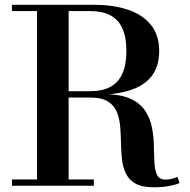

<svg xmlns="http://www.w3.org/2000/svg" viewBox="-20 -770 788 796"><path d="M210 -376.5V-392H356.5Q404.5 -392 437.5 -409.8Q470.5 -427.5 487.2 -464.5Q504 -501.5 504 -559Q504 -616.5 487.2 -652.8Q470.5 -689 437.5 -706.5Q404.5 -724 356.5 -724H29.5V-750H371.5Q451.5 -750 512 -729.2Q572.5 -708.5 606.2 -666.2Q640 -624 640 -559Q640 -494 608.2 -453.8Q576.5 -413.5 516.5 -395Q456.5 -376.5 371.5 -376.5ZM29.5 0V-26H369V0ZM133.5 -14.5V-734H264.5V-14.5ZM616.5 6.5Q568.5 6.5 541.2 -9.2Q514 -25 501.5 -51.5Q489 -78 485.5 -111.2Q482 -144.5 481.5 -179.8Q481 -215 478 -248Q475 -281 463.5 -307.8Q452 -334.5 426.2 -350Q400.5 -365.5 354.5 -365.5H210V-379.5H410.5Q480 -379.5 521 -360.5Q562 -341.5 582.5 -309.8Q603 -278 610.2 -240.2Q617.5 -202.5 618 -164.8Q618.5 -127 620.2 -95.5Q622 -64 631.2 -44.8Q640.5 -25.5 665.5 -25.5Q681.5 -25.5 693.5 -28.8Q705.5 -32 715.5 -37L724.5 -11.5Q712.5 -5 683.2 0.8Q654 6.5 616.5 6.5Z"/></svg>

Font: Bodoni Moda SC 9pt SemiBold
Style: Regular
Weight: 600
Designer: Owen Earl
Foundry: indestructible type
Version: Version 2.005